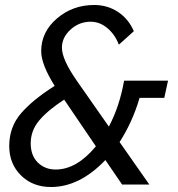

<svg xmlns="http://www.w3.org/2000/svg" viewBox="-20 -739 712 769"><path d="M638 -347H539Q511 -251 459 -170L578 0H469L402 -98Q299 10 184 10Q111 10 64 -36.5Q17 -83 17 -154Q17 -231 65 -286Q113 -341 199 -395Q145 -481 145 -534Q145 -611 208 -665Q271 -719 357 -719Q411 -719 453 -691Q495 -663 516 -614L456 -560Q441 -600 410.5 -626Q380 -652 343 -652Q297 -652 262.5 -620.5Q228 -589 228 -548Q228 -501 288 -415L416 -232Q459 -313 477 -416H653ZM203 -60Q287 -60 364 -153L237 -340Q171 -297 137 -256.5Q103 -216 103 -165Q103 -116 131.5 -88Q160 -60 203 -60Z"/></svg>

Font: Raleway-v4020 Medium
Style: Italic
Weight: 500
Italic angle: -12°
Designer: Matt McInerney, Pablo Impallari, Rodrigo Fuenzalida
Foundry: Matt McInerney, Pablo Impallari, Rodrigo Fuenzalida
Version: Version 4.020;PS 004.020;hotconv 1.0.88;makeotf.lib2.5.64775